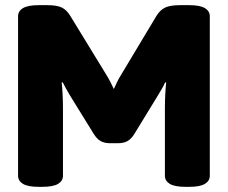

<svg xmlns="http://www.w3.org/2000/svg" viewBox="-20 -722 883 744"><path d="M130 2Q88 2 69 -9.5Q50 -21 50 -41V-659Q50 -679 69 -690.5Q88 -702 130 -702H164Q200 -702 219 -693Q238 -684 252 -661L394 -429Q402 -416 409.5 -401Q417 -386 421 -377Q426 -388 433.5 -403.5Q441 -419 448 -430L586 -660Q600 -683 619.5 -692.5Q639 -702 678 -702H713Q755 -702 774 -690.5Q793 -679 793 -659V-41Q793 -21 774 -9.5Q755 2 713 2H699Q657 2 638 -9.5Q619 -21 619 -41V-303Q619 -330 620.5 -358Q622 -386 624 -402L620 -403Q616 -393 607.5 -378.5Q599 -364 593 -354L500 -202Q488 -183 473.5 -175Q459 -167 436 -167H407Q385 -167 370.5 -175Q356 -183 344 -202L250 -354Q244 -364 236 -378.5Q228 -393 223 -403L219 -402Q221 -386 222.5 -358Q224 -330 224 -303V-41Q224 -21 205 -9.5Q186 2 144 2Z"/></svg>

Font: Asap Black
Style: Regular
Weight: 900
Designer: Pablo Cosgaya
Foundry: Omnibus-Type
Version: Version 3.001; ttfautohint (v1.8.4.7-5d5b)